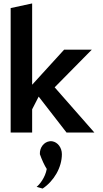

<svg xmlns="http://www.w3.org/2000/svg" viewBox="-20 -771 602 1117"><path d="M340 126C340 87 315 56 284 51C279 50 273 50 268 51C237 55 210 86 212 126C224 160 239 192 252 212C243 263 209 304 193 316C205 320 217 323 228 326C294 282 340 203 340 126ZM529 0 298 -263 514 -482H353L167 -278V-751L42 -724V0H167V-135L205 -209L367 0Z"/></svg>

Font: Bluebird
Style: Nrw
Weight: 400
Designer: Jasper
Foundry: Cannot Into Space Fonts
Version: Version 0.98